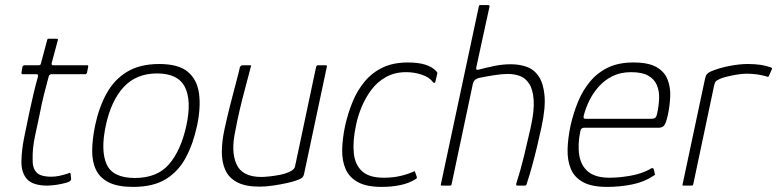

<svg xmlns="http://www.w3.org/2000/svg" viewBox="-20 -728 3048 753"><path d="M167 0Q109 0 86 -25.5Q63 -51 64 -97Q65 -140 74.5 -187.5Q84 -235 95 -287Q103 -323 111 -358Q119 -393 129 -428Q131 -437 123 -437H67Q66 -437 65 -439Q64 -441 64 -442L68 -467Q69 -468 71 -470Q73 -472 75 -472H130Q135 -472 137.5 -473.5Q140 -475 141 -481L165 -571Q166 -576 169 -576H202Q204 -576 206 -575Q208 -574 207 -571L183 -482Q182 -477 183 -474.5Q184 -472 188 -472H322Q325 -472 325.5 -471Q326 -470 326 -467L321 -442Q321 -442 319 -439.5Q317 -437 315 -437H181Q179 -437 175.5 -435Q172 -433 171 -428Q161 -392 152 -355.5Q143 -319 136 -282Q127 -239 117 -193Q107 -147 108 -103Q107 -70 122.5 -52.5Q138 -35 182 -35Q197 -35 213.5 -38.5Q230 -42 248 -48Q252 -51 254 -50Q256 -49 257 -46L259 -26Q260 -20 248 -14Q237 -10 220 -6.5Q203 -3 188 -1.5Q173 0 167 0Z M502 5Q442 5 407 -12.5Q372 -30 356.5 -62Q341 -94 341.5 -138Q342 -182 353 -236Q368 -307 398 -361.5Q428 -416 478.5 -446.5Q529 -477 604 -477Q680 -477 716.5 -446.5Q753 -416 760.5 -361.5Q768 -307 753 -236Q738 -165 709 -110.5Q680 -56 630.5 -25.5Q581 5 502 5ZM509 -30Q597 -30 643.5 -84.5Q690 -139 711 -236Q732 -334 705 -387Q678 -440 596 -440Q515 -440 465.5 -387Q416 -334 395 -236Q374 -138 398 -84Q422 -30 509 -30Z M998 4Q943 4 910.5 -13Q878 -30 864 -60.5Q850 -91 850 -131.5Q850 -172 860 -219Q871 -270 883.5 -319Q896 -368 906.5 -407Q917 -446 921 -465Q924 -470 926.5 -471Q929 -472 934 -472H957Q963 -472 964.5 -471Q966 -470 963 -464Q961 -456 954.5 -431Q948 -406 938.5 -370.5Q929 -335 919.5 -294.5Q910 -254 903 -215Q885 -134 907.5 -84Q930 -34 1005 -34Q1015 -34 1035.5 -36Q1056 -38 1078.5 -42.5Q1101 -47 1118 -55.5Q1135 -64 1137 -75L1220 -467Q1221 -469 1222.5 -470.5Q1224 -472 1225 -472H1258Q1260 -472 1261.5 -471Q1263 -470 1262 -467L1173 -48Q1171 -36 1164 -30.5Q1157 -25 1138 -19Q1131 -16 1107 -10.5Q1083 -5 1053 -0.5Q1023 4 998 4Z M1477 5Q1418 5 1384 -13.5Q1350 -32 1335.5 -65Q1321 -98 1322 -142Q1323 -186 1334 -237Q1345 -285 1363 -329Q1381 -373 1410 -408Q1439 -443 1480.5 -463Q1522 -483 1580 -483Q1620 -483 1647.5 -474.5Q1675 -466 1691 -449Q1694 -445 1695 -443Q1696 -441 1694 -436L1688 -409Q1687 -403 1683.5 -403Q1680 -403 1678 -406Q1664 -425 1634.5 -435Q1605 -445 1573 -445Q1528 -445 1494 -426Q1460 -407 1437 -376.5Q1414 -346 1398.5 -309Q1383 -272 1376 -236Q1363 -175 1367.5 -128.5Q1372 -82 1400 -56.5Q1428 -31 1485 -31Q1520 -31 1548.5 -37.5Q1577 -44 1600 -54Q1608 -59 1608 -53L1615 -33Q1615 -30 1613.5 -28Q1612 -26 1609 -25Q1584 -9 1549.5 -2Q1515 5 1477 5Z M1709 -5Q1746 -179 1783.5 -354Q1821 -529 1858 -703Q1858 -708 1863 -708Q1871 -708 1879 -708Q1887 -708 1895 -708Q1900 -708 1900 -703Q1887 -644 1874 -584Q1861 -524 1848 -464Q1847 -458 1848.5 -455.5Q1850 -453 1858 -455Q1888 -463 1919.5 -469.5Q1951 -476 1984 -476Q2017 -476 2045.5 -466Q2074 -456 2092.5 -429Q2111 -402 2115.5 -354Q2120 -306 2104 -231Q2096 -194 2086.5 -154Q2077 -114 2066.5 -76Q2056 -38 2045 -5Q2044 -2 2042 -1Q2040 0 2035 0Q2029 0 2023 0Q2017 0 2011 0Q2006 0 2005 -1.5Q2004 -3 2005 -9Q2021 -58 2035 -115.5Q2049 -173 2061 -227Q2076 -294 2073 -335.5Q2070 -377 2055.5 -399.5Q2041 -422 2019 -430Q1997 -438 1972 -438Q1949 -438 1917 -433Q1885 -428 1857 -422Q1850 -420 1843.5 -415Q1837 -410 1834 -397L1751 -5Q1750 0 1745 0H1713Q1708 0 1709 -5Z M2218 -237Q2229 -285 2247 -329Q2265 -373 2294 -408Q2323 -443 2364.5 -463Q2406 -483 2464 -483Q2523 -483 2554.5 -465Q2586 -447 2598 -416.5Q2610 -386 2608.5 -349.5Q2607 -313 2599 -276Q2591 -241 2583 -234Q2575 -227 2564 -227H2269Q2268 -227 2263 -225Q2258 -223 2256 -214Q2245 -160 2252 -118.5Q2259 -77 2287.5 -54Q2316 -31 2371 -31Q2407 -31 2451 -38.5Q2495 -46 2528 -64Q2531 -67 2536.5 -68.5Q2542 -70 2544 -64L2548 -47Q2550 -44 2548.5 -42.5Q2547 -41 2542 -38Q2506 -14 2458.5 -4.5Q2411 5 2361 5Q2301 5 2267 -13.5Q2233 -32 2219 -65Q2205 -98 2206 -142Q2207 -186 2218 -237ZM2557 -282Q2564 -313 2565 -342Q2566 -371 2556 -394.5Q2546 -418 2522 -431.5Q2498 -445 2455 -445Q2413 -445 2381.5 -429Q2350 -413 2327.5 -387.5Q2305 -362 2291 -333Q2277 -304 2270 -277Q2268 -269 2269 -265.5Q2270 -262 2278 -262Q2342 -262 2405.5 -262Q2469 -262 2533 -262Q2544 -262 2549 -265.5Q2554 -269 2557 -282Z M2913 -477Q2967 -477 3002 -464Q3005 -463 3007 -461.5Q3009 -460 3007 -456L2996 -431Q2995 -428 2992.5 -427Q2990 -426 2987 -428Q2971 -433 2950.5 -436Q2930 -439 2908 -439Q2892 -439 2870.5 -435.5Q2849 -432 2831 -427.5Q2813 -423 2804 -419Q2798 -416 2791 -412Q2784 -408 2781 -394L2699 -6Q2698 -2 2696.5 -1Q2695 0 2692 0H2661Q2658 0 2657 -1Q2656 -2 2657 -5L2745 -419Q2748 -433 2753 -438Q2758 -443 2766 -447Q2798 -461 2839 -469Q2880 -477 2913 -477Z"/></svg>

Font: Glory ExtraLight
Style: Italic
Weight: 250
Italic angle: -12°
Version: Version 1.011